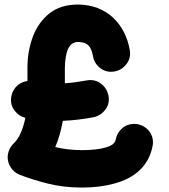

<svg xmlns="http://www.w3.org/2000/svg" viewBox="-20 -761 755 857"><path d="M31.7 -335.9C25.9 -311.5 29.3 -290 42.5 -271.5C55.2 -252.4 71.8 -240.7 92.3 -235.4H93.3C83.5 -187 66.4 -144 41 -120.6C25.9 -106.9 14.2 -82.5 14.2 -59.1C14.2 -25.9 35.6 6.3 66.9 18.6C102.5 32.7 144.5 45.9 191.9 58.1C239.3 70.3 291 76.2 346.7 76.2C398.4 76.2 446.8 70.3 491.2 58.1C580.6 33.7 644 -19.5 661.1 -109.4C671.9 -163.6 628.9 -208 579.1 -208C558.6 -208 540.5 -201.7 525.4 -188.5C510.3 -175.3 500.5 -159.2 497.1 -140.1C494.6 -126 484.9 -115.2 467.8 -108.4C433.6 -94.2 384.3 -90.8 346.7 -90.8C301.3 -90.8 261.7 -96.2 226.6 -104.5C241.7 -139.6 252.9 -178.7 260.3 -221.7C309.6 -223.6 356.9 -230 397.5 -237.8C419.4 -242.2 437 -253.9 451.2 -272.9C465.3 -292 469.2 -314.5 462.9 -339.4C458 -359.4 446.8 -376 428.7 -389.2C410.6 -402.3 389.6 -406.2 365.7 -401.9C336.9 -396.5 303.2 -391.6 269.5 -389.2V-458.5C269.5 -475.6 271 -492.7 274.4 -510.7C280.3 -545.9 296.4 -573.7 327.1 -573.7C371.6 -573.7 387.7 -552.7 395 -510.3C398.4 -488.8 409.7 -470.7 428.2 -456.5C446.8 -442.4 468.3 -437.5 493.2 -442.4C514.2 -446.8 531.2 -457.5 544.9 -475.6C558.6 -493.7 563.5 -514.6 559.1 -538.6C539.6 -649.9 459.5 -740.7 327.1 -740.7C276.4 -740.7 234.4 -727.5 201.2 -701.7C168 -675.3 143.1 -640.6 127 -598.1C110.8 -555.2 102.5 -508.8 102.5 -458.5V-399.4C67.4 -395.5 39.6 -369.1 31.7 -335.9Z"/></svg>

Font: Mikhak Black
Style: Regular
Weight: 900
Designer: Amin Abedi
Version: Version 3.2